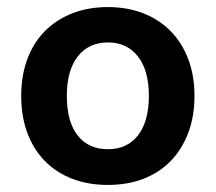

<svg xmlns="http://www.w3.org/2000/svg" viewBox="-20 -508 610 543"><path d="M530 -237Q530 -179 512.5 -132.5Q495 -86 463 -53Q431 -20 386 -2.5Q341 15 285 15Q229 15 184 -2.5Q139 -20 107 -52.5Q75 -85 57.5 -131.5Q40 -178 40 -237Q40 -295 57.5 -341.5Q75 -388 107.5 -420.5Q140 -453 185 -470.5Q230 -488 285 -488Q340 -488 385 -470.5Q430 -453 462.5 -420Q495 -387 512.5 -340.5Q530 -294 530 -237ZM285 -388Q231 -388 200 -348.5Q169 -309 169 -237Q169 -164 199.5 -125Q230 -86 285 -86Q340 -86 370.5 -125.5Q401 -165 401 -237Q401 -309 370 -348.5Q339 -388 285 -388Z"/></svg>

Font: Baloo Da 2 SemiBold
Style: Regular
Weight: 600
Designer: Noopur Datye, Sulekha Rajkumar and Ek Type
Foundry: Ek Type
Version: Version 1.640;hotconv 1.0.111;makeotfexe 2.5.65597; ttfautoh